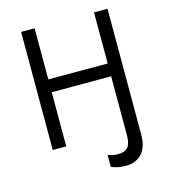

<svg xmlns="http://www.w3.org/2000/svg" viewBox="-128 -801 969 1099"><g transform="rotate(-15 356.0 -252.0)"><path d="M532 28C532 94 510 120 455 120C433 120 413 116 396 108V179C415 189 450 196 480 196C564 196 612 142 612 49V-700H532V-397H180V-700H100V0H180V-321H532Z"/></g></svg>

Font: Fixel Display Regular
Style: Regular
Weight: 400
Designer: AlfaBravo + MacPaw
Foundry: Kyrylo Tkachov, Marchela Mozhyna, Serhii Makarenko, Maria Weinstein, Zakhar Kryvoshyya
Version: Version 1.211